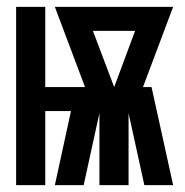

<svg xmlns="http://www.w3.org/2000/svg" viewBox="-20 -540 540 560"><path d="M27 0V-520H112V-286H228L140 -520H485L397 -286H422L485 0H401L355 -210V0H270V-210L224 0H140L187 -216H112V0ZM313 -286 374 -450H251Z"/></svg>

Font: Iosevka SS04 Heavy
Style: Regular
Weight: 900
Monospace: yes
Designer: Belleve Invis
Foundry: Belleve Invis
Version: Version 19.0.0; ttfautohint (v1.8.4)